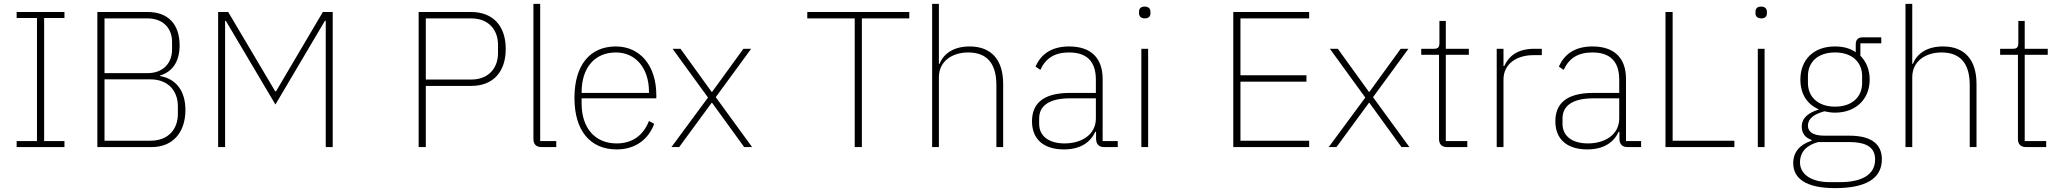

<svg xmlns="http://www.w3.org/2000/svg" viewBox="-20 -760 10644 992"><path d="M313 0V-31H208V-667H313V-698H66V-667H171V-31H66V0Z M483 0H763C874 0 938 -77 938 -192C938 -295 885 -354 807 -367V-370C865 -387 908 -435 908 -526C908 -636 847 -698 744 -698H483ZM520 -350H757C853 -350 899 -286 899 -211V-171C899 -96 853 -33 757 -33H520ZM520 -665H741C827 -665 869 -610 869 -544V-504C869 -438 827 -382 741 -382H520Z M1107 0H1143V-652H1147L1403 -220L1659 -653H1663V0H1699V-698H1648L1406 -288H1402L1159 -698H1107Z M2180 0V-316H2414C2530 -316 2593 -391 2593 -507C2593 -623 2530 -698 2414 -698H2143V0ZM2180 -665H2414C2508 -665 2553 -602 2553 -529V-485C2553 -412 2508 -349 2414 -349H2180Z M2854 0V-31H2771V-740H2736V-42C2736 -15 2750 0 2779 0Z M3166 12C3263 12 3330 -40 3360 -120L3333 -135C3303 -59 3246 -19 3166 -19C3052 -19 2985 -101 2985 -225V-252H3371V-268C3371 -421 3287 -520 3162 -520C3029 -520 2948 -425 2948 -254C2948 -82 3032 12 3166 12ZM3162 -489C3264 -489 3333 -408 3333 -286V-280H2985V-284C2985 -408 3051 -489 3162 -489Z M3449 0H3489L3657 -229H3659L3825 0H3866L3678 -258L3861 -508H3821L3659 -285H3657L3496 -508H3455L3638 -256Z M4678 -665V-698H4151V-665H4396V0H4433V-665Z M4796 0H4831V-361C4831 -447 4904 -489 4982 -489C5076 -489 5128 -436 5128 -320V0H5163V-326C5163 -452 5101 -520 4990 -520C4902 -520 4854 -479 4834 -430H4831V-740H4796Z M5755 0V-31H5677V-352C5677 -460 5617 -520 5504 -520C5410 -520 5358 -478 5330 -416L5355 -399C5383 -460 5430 -489 5503 -489C5594 -489 5642 -444 5642 -348V-280H5509C5363 -280 5312 -220 5312 -133C5312 -41 5372 12 5477 12C5565 12 5615 -27 5639 -79H5643V-42C5644 -15 5657 0 5686 0ZM5480 -19C5403 -19 5349 -54 5349 -120V-148C5349 -211 5397 -252 5509 -252H5642V-148C5642 -64 5568 -19 5480 -19Z M5895 -665C5916 -665 5924 -677 5924 -691V-700C5924 -714 5915 -726 5894 -726C5873 -726 5865 -714 5865 -700V-691C5865 -677 5874 -665 5895 -665ZM5877 0H5912V-508H5877Z M6744 0V-33H6389V-338H6730V-371H6389V-665H6744V-698H6352V0Z M6845 0H6885L7053 -229H7055L7221 0H7262L7074 -258L7257 -508H7217L7055 -285H7053L6892 -508H6851L7034 -256Z M7561 0V-31H7450V-477H7569V-508H7450V-652H7417V-539C7417 -517 7411 -508 7389 -508H7323V-477H7415V-42C7415 -15 7429 0 7458 0Z M7748 0V-349C7748 -432 7819 -475 7902 -475H7946V-508H7908C7817 -508 7774 -467 7752 -419H7748V-508H7713V0Z M8459 0V-31H8381V-352C8381 -460 8321 -520 8208 -520C8114 -520 8062 -478 8034 -416L8059 -399C8087 -460 8134 -489 8207 -489C8298 -489 8346 -444 8346 -348V-280H8213C8067 -280 8016 -220 8016 -133C8016 -41 8076 12 8181 12C8269 12 8319 -27 8343 -79H8347V-42C8348 -15 8361 0 8390 0ZM8184 -19C8107 -19 8053 -54 8053 -120V-148C8053 -211 8101 -252 8213 -252H8346V-148C8346 -64 8272 -19 8184 -19Z M8941 0V-33H8622V-698H8585V0Z M9080 -665C9101 -665 9109 -677 9109 -691V-700C9109 -714 9100 -726 9079 -726C9058 -726 9050 -714 9050 -700V-691C9050 -677 9059 -665 9080 -665ZM9062 0H9097V-508H9062Z M9703 63C9703 -12 9653 -59 9535 -59H9406C9341 -59 9321 -83 9321 -111C9321 -147 9352 -170 9406 -185C9425 -181 9441 -178 9461 -178C9568 -178 9640 -247 9640 -349C9640 -400 9622 -442 9592 -472V-536H9700V-567H9603C9579 -567 9568 -554 9568 -530V-490C9540 -510 9504 -520 9460 -520C9351 -520 9282 -452 9282 -349C9282 -274 9317 -222 9375 -196V-193C9329 -180 9289 -153 9289 -106C9289 -73 9305 -49 9340 -37V-33C9281 -14 9245 24 9245 83C9245 161 9309 212 9461 212C9616 212 9703 165 9703 63ZM9668 65C9668 145 9595 181 9488 181H9433C9336 181 9280 139 9280 79C9280 22 9318 -11 9374 -26H9533C9634 -26 9668 8 9668 65ZM9461 -209C9374 -209 9321 -259 9321 -331V-367C9321 -439 9372 -489 9461 -489C9549 -489 9601 -439 9601 -367V-331C9601 -259 9549 -209 9461 -209Z M9825 0H9860V-361C9860 -447 9933 -489 10011 -489C10105 -489 10157 -436 10157 -320V0H10192V-326C10192 -452 10130 -520 10019 -520C9931 -520 9883 -479 9863 -430H9860V-740H9825Z M10552 0V-31H10441V-477H10560V-508H10441V-652H10408V-539C10408 -517 10402 -508 10380 -508H10314V-477H10406V-42C10406 -15 10420 0 10449 0Z"/></svg>

Font: IBM Plex Thai ExtraLight
Style: Regular
Weight: 200
Designer: Mike Abbink, Paul van der Laan, Pieter van Rosmalen, Ben Mitchell, Mark Frömberg
Foundry: Bold Monday
Version: Version 1.0